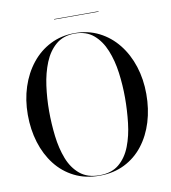

<svg xmlns="http://www.w3.org/2000/svg" viewBox="-93 -931 909 1021"><g transform="rotate(-10 362.0 -421.0)"><path d="M268 -852.5H508V-850H268ZM362.5 10Q286.5 10 227 -19.8Q167.5 -49.5 126.2 -102.5Q85 -155.5 63.5 -225.2Q42 -295 42 -375Q42 -455 64.8 -524.8Q87.5 -594.5 129.8 -647.5Q172 -700.5 231 -730.2Q290 -760 362.5 -760Q435 -760 493.8 -730.2Q552.5 -700.5 594.8 -647.5Q637 -594.5 659.5 -524.8Q682 -455 682 -375Q682 -295 660.8 -225.2Q639.5 -155.5 598.5 -102.5Q557.5 -49.5 498 -19.8Q438.5 10 362.5 10ZM362.5 -757.5Q301 -757.5 261 -723.8Q221 -690 198.2 -634.2Q175.5 -578.5 166.2 -510.8Q157 -443 157 -375Q157 -307 165 -239.2Q173 -171.5 194.5 -115.8Q216 -60 256.8 -26.2Q297.5 7.5 362.5 7.5Q428 7.5 468.2 -26.2Q508.5 -60 530 -115.8Q551.5 -171.5 559.2 -239.2Q567 -307 567 -375Q567 -443 558 -510.8Q549 -578.5 526.2 -634.2Q503.5 -690 463.8 -723.8Q424 -757.5 362.5 -757.5Z"/></g></svg>

Font: Bodoni* 72pt
Style: Regular
Weight: 400
Version: Version 2.3